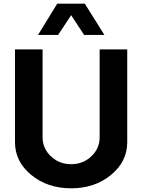

<svg xmlns="http://www.w3.org/2000/svg" viewBox="-20 -1020 778 1050"><path d="M293 -1000H443.8L550.8 -829.1H439.9L369.1 -937L297.9 -829.1H188ZM62 -242.2V-750H212.9V-269Q212.9 -208 258.5 -165Q304.2 -122.1 369.1 -122.1Q434.1 -122.1 479.5 -165Q524.9 -208 524.9 -269V-750H675.8V-242.2Q675.8 -136.2 586.9 -63.2Q498 9.8 369.1 9.8Q240.2 9.8 151.1 -63.2Q62 -136.2 62 -242.2Z"/></svg>

Font: Oakes Grotesk
Style: Bold
Weight: 700
Designer: Samuel Oakes
Foundry: Samuel Oakes
Version: Version 1.0 | wf-rip DC20170320